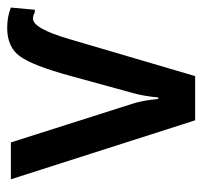

<svg xmlns="http://www.w3.org/2000/svg" viewBox="-34 -516 550 521"><g transform="rotate(-90 240.5 -255.0)"><path d="M175 0 15 -500H115L220 -170Q229 -143 233 -100H237Q241 -141 249 -169L296 -340Q323 -439 348 -474.5Q373 -510 426 -510Q456 -510 481 -500L475 -435H468Q460 -440 451 -440Q424 -440 395 -340L295 0Z"/></g></svg>

Font: Scada
Style: Regular
Weight: 400
Designer: Jovanny Lemonad
Foundry: Jovanny Lemonad
Version: Version 4.100;PS 004.100;hotconv 1.0.88;makeotf.lib2.5.64775